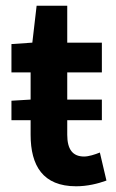

<svg xmlns="http://www.w3.org/2000/svg" viewBox="-20 -640 407 671"><path d="M20 -288V-220H87V-169C87 -61 130 11 246 11C285 11 322 2 352 -9L329 -107C312 -100 290 -93 274 -93C234 -93 215 -118 215 -169V-220H336V-292H215V-387H336V-491H215V-620H108L93 -491L20 -486V-387H87V-292Z"/></svg>

Font: Source Sans Pro SemBd
Style: Regular
Weight: 700
Designer: Paul D. Hunt
Foundry: Adobe Systems Incorporated
Version: Version 2.020;PS 2.0;hotconv 1.0.86;makeotf.lib2.5.63406